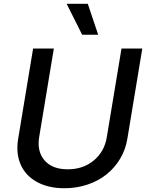

<svg xmlns="http://www.w3.org/2000/svg" viewBox="-20 -984 778 1016"><path d="M622.9 -727.3H733L653.8 -248.9Q644.5 -192.1 615.6 -143.8Q586.6 -95.5 543.7 -61.1Q500.7 -26.6 443.2 -7.3Q385.7 12.1 321.4 12.1Q235.4 12.1 175.1 -21.3Q114.7 -54.7 89.1 -113.8Q63.6 -172.9 76 -248.9L155.2 -727.3H264.9L187.1 -257.8Q175.1 -182.5 215.7 -135.3Q256.4 -88.1 338.4 -88.1Q420.5 -88.1 476.7 -135.3Q533 -182.5 545.1 -257.8ZM414.8 -800.1 332.7 -963.8H444.6L499.6 -800.1Z"/></svg>

Font: Karasuma Gothic
Style: Medium Italic
Weight: 500
Italic angle: 9.39998°
Designer: Rasmus Andersson / Ryoko Nishizuka
Foundry: Genbu
Version: Version 1.00